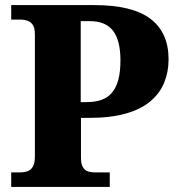

<svg xmlns="http://www.w3.org/2000/svg" viewBox="-20 -734 692 754"><path d="M24 0V-57H59Q75 -57 88 -61.5Q101 -66 109 -79.5Q117 -93 117 -120V-598Q117 -624 109 -636Q101 -648 88.5 -652.5Q76 -657 63 -657H24V-714H350Q500 -714 571 -660Q642 -606 642 -501Q642 -452 625 -410Q608 -368 571 -336.5Q534 -305 474 -288Q414 -271 328 -271H298V-115Q298 -90 305.5 -77.5Q313 -65 325 -61Q337 -57 351 -57H411V0ZM319 -333Q354 -333 379 -342Q404 -351 420.5 -371Q437 -391 445 -422Q453 -453 453 -497Q453 -575 424 -613Q395 -651 333 -651H297V-333Z"/></svg>

Font: Noto Serif Ethiopic ExtraBold
Style: Regular
Weight: 800
Version: Version 2.102